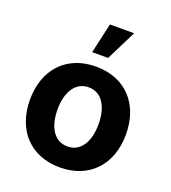

<svg xmlns="http://www.w3.org/2000/svg" viewBox="-143 -893 900 1009"><g transform="rotate(20 307.0 -388.0)"><path d="M306.8 10.7C472.3 10.7 575.3 -102.6 575.3 -270.6C575.3 -439.6 472.3 -552.6 306.8 -552.6C141.3 -552.6 38.4 -439.6 38.4 -270.6C38.4 -102.6 141.3 10.7 306.8 10.7ZM192.1 -271.7C192.1 -366.8 231.2 -437.1 307.5 -437.1C382.5 -437.1 421.5 -366.8 421.5 -271.7C421.5 -176.5 382.5 -106.5 307.5 -106.5C231.2 -106.5 192.1 -176.5 192.1 -271.7ZM260.3 -616.8H349.4L433.6 -785.5H298.3Z"/></g></svg>

Font: Margiela Sans
Style: Bold
Weight: 700
Designer: Stefan Endress, Andreas Faust
Version: Version 1.100;FEAKit 1.0